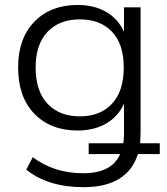

<svg xmlns="http://www.w3.org/2000/svg" viewBox="-20 -569 678 781"><path d="M320.3 192.4Q175.8 192.4 86.9 121.1L113.3 70.3Q199.2 135.7 319.3 135.7Q434.6 135.7 468.8 57.6H340.8V13.7H481.4Q484.4 -2 484.4 -21.5V-147.5Q460.9 -94.7 411.6 -66.4Q362.3 -38.1 295.9 -38.1Q185.5 -38.1 119.6 -106.4Q53.7 -174.8 53.7 -294.9Q53.7 -412.1 119.6 -480.5Q185.5 -548.8 295.9 -548.8Q363.3 -548.8 412.1 -520.5Q460.9 -492.2 484.4 -439.5V-539.1H551.8V-30.3Q551.8 -13.7 549.8 13.7H629.9V57.6H541Q498 192.4 320.3 192.4ZM125 -294.9Q125 -198.2 173.3 -147Q221.7 -95.7 304.7 -95.7Q387.7 -95.7 435.5 -147Q483.4 -198.2 483.4 -294.9Q483.4 -389.6 435.5 -439.9Q387.7 -490.2 304.7 -490.2Q221.7 -490.2 173.3 -439.5Q125 -388.7 125 -294.9Z"/></svg>

Font: Min Sans Light
Style: Regular
Weight: 300
Designer: Jinseong-Kim, NotoSansCJK, Nunito
Foundry: Jinseong-Kim
Version: Version 1.400;Glyphs 3.1.2 (3151)